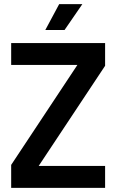

<svg xmlns="http://www.w3.org/2000/svg" viewBox="-20 -908 569 928"><path d="M34 0H488V-106H167L488 -590V-700H34V-594H354L34 -111ZM199 -763H292L378 -888H266Z"/></svg>

Font: Vanilla Cream
Style: Bold
Weight: 700
Designer: Jeremy Tribby, Jinavaṁso
Foundry: Tribby Type
Version: Version 1.422;Glyphs 3.1.2 (3151)